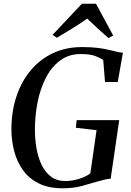

<svg xmlns="http://www.w3.org/2000/svg" viewBox="-20 -1005 708 1034"><path d="M317.5 9Q240.5 9 187.8 -17.8Q135 -44.5 103 -89.8Q71 -135 56.5 -190.8Q42 -246.5 41.5 -304Q41 -402 68 -484Q95 -566 145.2 -626Q195.5 -686 265.5 -718.8Q335.5 -751.5 421 -751.5Q471.5 -751.5 507 -747Q542.5 -742.5 567.8 -736.2Q593 -730 613 -725.5Q620 -724 626.8 -722.8Q633.5 -721.5 642 -721L614 -563.5H545.5L536 -681.5Q520 -693 492.5 -703.5Q465 -714 415 -714Q350.5 -714 303.8 -679.2Q257 -644.5 226.8 -585.5Q196.5 -526.5 182.2 -453.8Q168 -381 168 -305.5Q168 -255.5 176.5 -206.5Q185 -157.5 204 -117.5Q223 -77.5 254.5 -53.8Q286 -30 331.5 -30Q367.5 -30 404.8 -41.5Q442 -53 466.5 -71L500 -304L388.5 -317L393 -358H622L576 -42.5Q561 -42 542.8 -37.5Q524.5 -33 501.5 -26.5Q466 -16 420.8 -3.5Q375.5 9 317.5 9ZM263 -817 421 -985H497L589.5 -813.5L564 -800Q535 -825.5 506 -852Q477 -878.5 449.5 -905Q412.5 -878.5 371.2 -853Q330 -827.5 286 -801.5Z"/></svg>

Font: Merriweather 96pt Medium
Style: Italic
Weight: 500
Italic angle: -7.8°
Version: Version 2.101